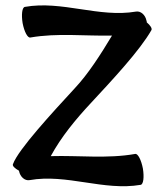

<svg xmlns="http://www.w3.org/2000/svg" viewBox="-20 -614 610 696"><path d="M87 39C221 15 356 79 490 56C500 54 503 28 498 -3C492 -34 480 -58 470 -56C369 -38 266 -51 164 -48C202 -118 254 -181 309 -240C387 -324 487 -431 529 -505C532 -511 525 -522 512 -533C512 -536 512 -537 511 -539C507 -560 490 -575 473 -572C339 -549 204 -613 70 -589C60 -587 57 -561 62 -530C68 -499 80 -476 90 -478C188 -495 287 -483 386 -485C344 -415 299 -345 251 -294C170 -206 46 -72 27 -19C24 -13 33 -4 49 5V6C53 27 70 42 87 39Z"/></svg>

Font: Nupuram SemiBold
Style: Regular
Weight: 600
Designer: Santhosh Thottingal (santhosh.thottingal@gmail.com)
Foundry: SMC
Version: Version 1.000